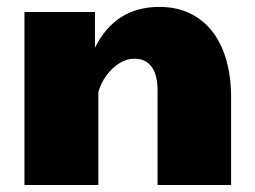

<svg xmlns="http://www.w3.org/2000/svg" viewBox="-20 -528 727 548"><path d="M49.8 -493.7H251V-391.6Q280.3 -450.7 326.4 -479.5Q372.6 -508.3 434.6 -508.3Q484.4 -508.3 522.5 -489.7Q560.5 -471.2 586.7 -437.3Q612.8 -403.3 626.2 -355.7Q639.6 -308.1 639.6 -250V0H429.7V-270.5Q429.7 -290 426 -306.6Q422.4 -323.2 414.3 -335.2Q406.2 -347.2 394 -353.8Q381.8 -360.4 364.3 -360.4Q342.8 -360.4 324.7 -349.9Q306.6 -339.4 293.2 -324.2Q279.8 -309.1 271.5 -292.7Q263.2 -276.4 260.7 -264.6V0H49.8Z"/></svg>

Font: Paytone One
Style: Regular
Weight: 400
Designer: vernon adams
Foundry: vernon adams
Version: 1.000